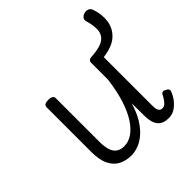

<svg xmlns="http://www.w3.org/2000/svg" viewBox="-188 -867 1040 1040"><g transform="rotate(-45 332.0 -346.5)"><path d="M241 17Q201 17 169 1Q137 -15 118.5 -52Q100 -89 100 -150V-493Q100 -504 108.5 -509.5Q117 -515 134 -515Q152 -515 161 -509.5Q170 -504 170 -493V-159Q170 -121 178 -96Q186 -71 203.5 -58.5Q221 -46 249 -46Q282 -46 312 -66.5Q342 -87 367.5 -126.5Q393 -166 412 -225.5Q431 -285 441 -364V-493Q441 -505 449.5 -510Q458 -515 476 -515Q539 -520 565 -540.5Q591 -561 592.5 -595Q594 -629 581 -671Q577 -686 586 -696Q595 -706 608.5 -709Q622 -712 634.5 -707Q647 -702 652 -686Q669 -637 662.5 -589.5Q656 -542 620 -508.5Q584 -475 511 -466V-97Q511 -79 513.5 -68Q516 -57 522.5 -51Q529 -45 540 -45Q550 -45 558 -50.5Q566 -56 575 -68Q584 -80 593 -98Q598 -107 606 -108Q614 -109 624 -102Q634 -98 637.5 -90.5Q641 -83 637 -75Q626 -47 608.5 -26.5Q591 -6 571 5.5Q551 17 527 17Q506 17 490 11Q474 5 463.5 -7.5Q453 -20 447.5 -39.5Q442 -59 442 -84L441 -182Q424 -125 400.5 -87.5Q377 -50 349.5 -26.5Q322 -3 294 7Q266 17 241 17Z"/></g></svg>

Font: Playwrite GB S Light
Style: Regular
Weight: 300
Designer: Veronika Burian, José Scaglione
Foundry: TypeTogether
Version: Version 1.002